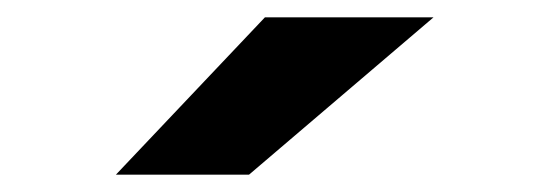

<svg xmlns="http://www.w3.org/2000/svg" viewBox="-20 -820 642 224"><path d="M289.1 -799.8H485.8L270.5 -616.2H115.2Z"/></svg>

Font: Hack
Style: Bold Italic
Weight: 700
Italic angle: -11°
Monospace: yes
Designer: Christopher Simpkins
Foundry: Christopher Simpkins
Version: Version 2.017; ttfautohint (v1.4.1) -l 4 -r 80 -G 350 -x 0 -